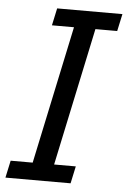

<svg xmlns="http://www.w3.org/2000/svg" viewBox="-70 -741 519 780"><g transform="rotate(5 190.0 -351.5)"><path d="M-18.1 0 -2.9 -70.3H86.9L206.1 -632.8H116.2L131.3 -703.1H397.5L382.3 -632.8H293.5L174.3 -70.3H262.7L247.6 0Z"/></g></svg>

Font: Schibsted Grotesk
Style: Italic
Weight: 400
Italic angle: -12°
Designer: Bakken & Baeck AS, Henrik Kongsvoll
Foundry: Schibsted ASA
Version: Version 1.100; ttfautohint (v1.8.4.7-5d5b);gftools[0.9.25]